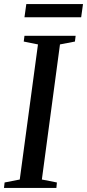

<svg xmlns="http://www.w3.org/2000/svg" viewBox="-28 -918 426 938"><path d="M-8.5 0 -5.5 -26.5 68.5 -41 157.5 -701 88 -715 91.5 -743H341.5L338 -715L265 -701L176.5 -41L250 -26.5L247.5 0ZM100.5 -898H377.5L368.5 -833.5H91.5Z"/></svg>

Font: Merriweather 96pt
Style: Italic
Weight: 400
Italic angle: -7.8°
Version: Version 2.101